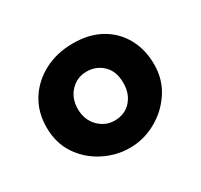

<svg xmlns="http://www.w3.org/2000/svg" viewBox="-92 -820 643 614"><g transform="rotate(-30 229.5 -512.5)"><path d="M229 -322Q179 -322 133 -345.5Q87 -369 58.5 -411.5Q30 -454 30 -512Q30 -568 57 -611Q84 -654 131 -678.5Q178 -703 237 -703Q297 -703 340 -678.5Q383 -654 406 -611.5Q429 -569 429 -515Q429 -459 400 -415.5Q371 -372 325.5 -347Q280 -322 229 -322ZM230 -422Q268 -422 291 -447.5Q314 -473 314 -513Q314 -556 289.5 -579.5Q265 -603 230 -603Q194 -603 170 -577.5Q146 -552 146 -513Q146 -473 171 -447.5Q196 -422 230 -422Z"/></g></svg>

Font: Paytone One
Style: Regular
Weight: 400
Designer: Vernon Adams
Foundry: Vernon Adams
Version: Version 1.002; ttfautohint (v1.8.4.7-5d5b);gftools[0.9.23]